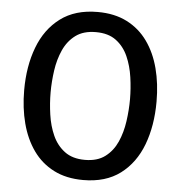

<svg xmlns="http://www.w3.org/2000/svg" viewBox="-51 -745 761 807"><g transform="rotate(5 329.0 -341.5)"><path d="M161 -342Q161 -296.5 167.8 -249Q174.5 -201.5 192.5 -161.5Q210.5 -121.5 243.5 -96.8Q276.5 -72 329 -72Q381.5 -72 414.2 -96.8Q447 -121.5 464.8 -161.5Q482.5 -201.5 489.2 -249Q496 -296.5 496 -342Q496 -387.5 489.2 -434.8Q482.5 -482 464.8 -522Q447 -562 414.2 -586.5Q381.5 -611 329 -611Q276.5 -611 243.5 -586.5Q210.5 -562 192.5 -522Q174.5 -482 167.8 -434.8Q161 -387.5 161 -342ZM49.5 -342Q49.5 -443 79.8 -523Q110 -603 172 -649.5Q234 -696 329 -696Q400.5 -696 453 -669.2Q505.5 -642.5 540 -594.2Q574.5 -546 591.2 -481.8Q608 -417.5 608 -342Q608 -240.5 577.8 -160.2Q547.5 -80 485.8 -33.5Q424 13 329 13Q257.5 13 204.8 -14Q152 -41 117.8 -89.2Q83.5 -137.5 66.5 -202Q49.5 -266.5 49.5 -342Z"/></g></svg>

Font: Signika Light
Style: Regular
Weight: 400
Version: Version 2.003;gftools[0.9.32]